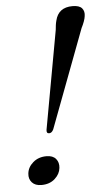

<svg xmlns="http://www.w3.org/2000/svg" viewBox="-53 -774 443 815"><g transform="rotate(-5 168.0 -366.5)"><path d="M287.5 -739Q316.5 -739 327.8 -725.8Q339 -712.5 335.5 -692Q334.5 -683 329.8 -669.8Q325 -656.5 318 -643L160.5 -225Q153.5 -210 142 -210Q130 -210 132 -225L208 -644.5Q209 -655 210.2 -664.8Q211.5 -674.5 214 -683.5Q227 -739 287.5 -739ZM90.5 6Q64 6 50.2 -9.2Q36.5 -24.5 39 -47Q41.5 -74 64.5 -94Q87.5 -114 122 -114Q149 -114 162 -98.5Q175 -83 172.5 -60Q170 -34 147.8 -14Q125.5 6 90.5 6Z"/></g></svg>

Font: Fraunces 72pt S000
Style: Italic
Weight: 400
Italic angle: -16°
Version: Version 1.000; ttfautohint (v1.8.3)